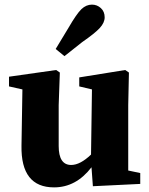

<svg xmlns="http://www.w3.org/2000/svg" viewBox="-20 -796 647 831"><path d="M336 -614 259 -553 221 -584 276 -675Q312 -737 332.5 -756.5Q353 -776 378 -776Q400 -776 416.5 -761Q433 -746 433 -721Q433 -698 412 -675Q391 -652 336 -614ZM535 -58 587 -47V0L382 10L376 -72Q309 15 214 15Q70 15 73 -165L77 -409L19 -422V-464L223 -493L239 -482L234 -341V-164Q234 -82 288 -82Q327 -82 374 -127L378 -409L323 -422V-461L522 -493L538 -482L535 -341Z"/></svg>

Font: TypoPRO Source Serif Pro
Style: Bold
Weight: 700
Designer: Frank Grießhammer
Foundry: Adobe Systems Incorporated
Version: Version 1.017;PS 1.0;hotconv 1.0.79;makeotf.lib2.5.61930